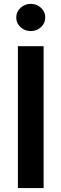

<svg xmlns="http://www.w3.org/2000/svg" viewBox="-20 -964 315 984"><path d="M203.5 -727.3V0H71.7V-727.3ZM137.8 -804.7Q106.9 -804.7 85 -825.1Q63.2 -845.5 63.2 -874.3Q63.2 -903.4 85.2 -923.8Q107.2 -944.2 137.8 -944.2Q168.3 -944.2 190.2 -923.8Q212 -903.4 212 -874.3Q212 -845.5 190.2 -825.1Q168.3 -804.7 137.8 -804.7Z"/></svg>

Font: InterMG SemiBold
Style: Regular
Weight: 600
Designer: Rasmus Andersson
Foundry: rsms
Version: Version 3.019;December 26, 2023;FontCreator 15.0.0.2955 64-b